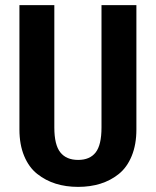

<svg xmlns="http://www.w3.org/2000/svg" viewBox="-20 -720 610 751"><path d="M56 -213.5V-700H192.5V-221Q192.5 -153.5 216 -124Q239.5 -94.5 285.5 -94.5Q331.5 -94.5 354.2 -123.8Q377 -153 377 -221V-700H513.5V-213.5Q513.5 -154.5 495.2 -110Q477 -65.5 445 -39.8Q413 -14 373 -1.5Q333 11 285.5 11Q238 11 198 -1.5Q158 -14 125.5 -39.8Q93 -65.5 74.5 -110Q56 -154.5 56 -213.5Z"/></svg>

Font: League Mono Narrow SemiBold
Style: Regular
Weight: 600
Width: 3
Designer: Tyler Finck
Foundry: The League of Moveable Type / Tyler Finck
Version: Version 2.210